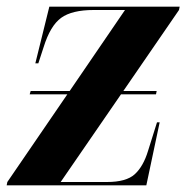

<svg xmlns="http://www.w3.org/2000/svg" viewBox="-28 -556 559 576"><path d="M-8 0 -6 -10 174 -273H61L64 -283H181L347 -526H253Q188 -526 155.5 -502.5Q123 -479 103 -415L87 -366H78L120 -536H511L509 -526L342 -283H442L440 -273H335L154 -10H293Q351 -10 376.5 -33.5Q402 -57 416 -103L443 -189H451L411 0Z"/></svg>

Font: Noto Serif Display ExtraCondensed ExtraBold
Style: Italic
Weight: 800
Width: 2
Italic angle: -12°
Designer: Monotype Design Team
Foundry: Monotype Imaging Inc.
Version: Version 2.009